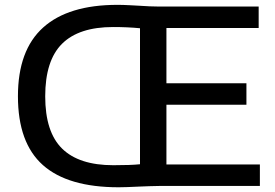

<svg xmlns="http://www.w3.org/2000/svg" viewBox="-20 -767 1135 792"><path d="M1052 -88.5V0H640.5Q623 0 596.5 1Q570 2 557.5 2.5Q496.5 5.5 469.5 5.5Q260 5.5 157 -86Q54 -177.5 54 -370Q54 -560 158 -653.5Q262 -747 464.5 -747Q486.5 -747 514.5 -745.5Q542.5 -744 551.5 -743.5Q601.5 -740 635 -740H1047V-651.5H666.5V-423.5H996.5V-335H666.5V-88.5ZM557.5 -650.5Q505.5 -655.5 446.5 -655.5Q305.5 -655.5 236 -586.5Q166.5 -517.5 166.5 -369.5Q166.5 -222.5 236.2 -154Q306 -85.5 447.5 -85.5Q519.5 -85.5 557.5 -89.5Z"/></svg>

Font: Encode Sans Semi Expanded Medium
Style: Regular
Weight: 500
Width: 6
Designer: Multiple Designers
Foundry: Impallari Type
Version: Version 2.000